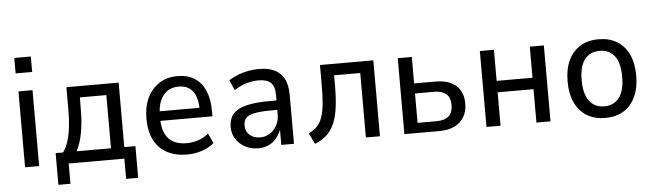

<svg xmlns="http://www.w3.org/2000/svg" viewBox="-50 -907 4207 1237"><g transform="rotate(-5 2053.0 -288.5)"><path d="M71 -608V-708H178V-608ZM79 0V-491H170V0Z M283 131V-74H332Q354 -108 366 -147.5Q378 -187 383.5 -236Q389 -285 389 -347V-491H727V-74H799V131H721V0H361V131ZM419 -74H641V-418H470L469 -331Q469 -256 456.5 -189Q444 -122 419 -74Z M1126 9Q1052 9 997.5 -20Q943 -49 914 -105.5Q885 -162 885 -245Q885 -322 912.5 -379Q940 -436 990 -468Q1040 -500 1108 -500Q1173 -500 1218 -471.5Q1263 -443 1286.5 -388.5Q1310 -334 1310 -257V-222H956V-284H1248L1232 -267Q1232 -352 1200.5 -392Q1169 -432 1109 -432Q1067 -432 1036.5 -411.5Q1006 -391 989.5 -352Q973 -313 973 -255V-241Q973 -180 991 -141Q1009 -102 1044 -83Q1079 -64 1129 -64Q1166 -64 1203 -75.5Q1240 -87 1272 -114L1302 -50Q1267 -20 1220.5 -5.5Q1174 9 1126 9Z M1586 9Q1539 9 1501.5 -11.5Q1464 -32 1442.5 -66Q1421 -100 1421 -142Q1421 -195 1448.5 -227Q1476 -259 1535 -273.5Q1594 -288 1688 -288H1743V-227H1694Q1643 -227 1608 -223Q1573 -219 1552 -210Q1531 -201 1521 -185Q1511 -169 1511 -145Q1511 -106 1537.5 -83Q1564 -60 1606 -60Q1640 -60 1668 -78Q1696 -96 1713 -127Q1730 -158 1730 -197V-325Q1730 -379 1705 -403Q1680 -427 1626 -427Q1587 -427 1548 -415.5Q1509 -404 1468 -378L1439 -444Q1466 -462 1498.5 -474.5Q1531 -487 1566 -493.5Q1601 -500 1634 -500Q1694 -500 1735 -480.5Q1776 -461 1797 -420.5Q1818 -380 1818 -317V0H1736V-107H1739Q1728 -73 1707 -46.5Q1686 -20 1655.5 -5.5Q1625 9 1586 9Z M1953 12 1919 -59Q1952 -74 1973.5 -96.5Q1995 -119 2007 -153.5Q2019 -188 2024 -237.5Q2029 -287 2029 -355V-491H2374V0H2283V-417H2114V-352Q2114 -271 2106 -210Q2098 -149 2079 -105.5Q2060 -62 2029 -33.5Q1998 -5 1953 12Z M2532 0V-491H2623V-320H2760Q2847 -320 2893.5 -279Q2940 -238 2940 -162Q2940 -112 2918.5 -76Q2897 -40 2857 -20Q2817 0 2760 0ZM2623 -65H2747Q2798 -65 2824.5 -88.5Q2851 -112 2851 -161Q2851 -209 2824.5 -232Q2798 -255 2747 -255H2623Z M3063 0V-491H3154V-290H3386V-491H3477V0H3386V-216H3154V0Z M3831 9Q3763 9 3713 -21Q3663 -51 3636 -108.5Q3609 -166 3609 -246Q3609 -326 3636 -383Q3663 -440 3713 -470Q3763 -500 3831 -500Q3900 -500 3949.5 -470Q3999 -440 4026 -383Q4053 -326 4053 -246Q4053 -166 4026 -108.5Q3999 -51 3949.5 -21Q3900 9 3831 9ZM3831 -66Q3893 -66 3927.5 -111Q3962 -156 3962 -246Q3962 -337 3927.5 -381Q3893 -425 3831 -425Q3770 -425 3735 -381Q3700 -337 3700 -246Q3700 -156 3735 -111Q3770 -66 3831 -66Z"/></g></svg>

Font: Nunito Sans 10pt SemiCondensed Medium
Style: Regular
Weight: 500
Width: 4
Designer: Vernon Adams
Foundry: Vernon Adams
Version: Version 3.101;gftools[0.9.27]